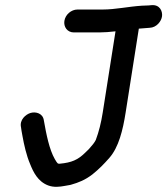

<svg xmlns="http://www.w3.org/2000/svg" viewBox="-20 -712 650 746"><path d="M267.1 -586H365.1C384.7 -586 407.4 -587.8 428.8 -590.3L379.2 -275C373 -235.3 364 -199.6 352.2 -168.2C347.5 -158.4 337.9 -146.5 325.4 -132.8L309.7 -117.5C282.7 -91.4 258.9 -80.1 211.7 -75.9C204.5 -75.3 203.2 -76.4 192.9 -93.9C171.5 -131.4 160 -189.5 150.4 -244.1C146.7 -272.1 118.7 -279 98.8 -273.2C80.1 -267.7 55 -246.5 61.7 -217.3C63.2 -208.4 63.5 -201.4 67.3 -183.6C73.4 -149.4 82.6 -108.3 97 -74.6C109.2 -44.1 126.6 -6.8 167.2 8.5C189.8 17.1 213.6 13.5 229.8 10.6L252.4 6.6C253.1 6.5 254.4 6.2 255.3 5.9C286.2 -2.9 310.5 -12.6 339.1 -34.4C366.6 -56.6 383.4 -74.3 404.7 -98.3C441.2 -139.6 457.4 -206.1 468.2 -275L519.4 -600.7C533 -601.7 548.4 -602.7 561.4 -604C588.1 -604.9 607.2 -629.1 609.6 -649.2C611.9 -668.7 600.8 -694.8 568.4 -691.9C564.9 -691.6 561.2 -691.2 557.2 -690.9C551.5 -690.3 544 -690 534.5 -690C534.1 -690 533.4 -690 532.9 -690C477.5 -686.5 428.7 -675 379.1 -675H281.1C256.8 -675 234 -655.3 230.2 -631C226.6 -608 241.1 -586 267.1 -586Z"/></svg>

Font: Just Breathe
Style: BdObl3
Weight: 400
Foundry: Cannot Into Space Fonts
Version: Version 0.72